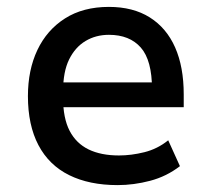

<svg xmlns="http://www.w3.org/2000/svg" viewBox="-20 -528 614 557"><path d="M321 9Q239 9 180.5 -20Q122 -49 91.5 -107Q61 -165 61 -249Q61 -325 88.5 -383Q116 -441 168.5 -474.5Q221 -508 296 -508Q366 -508 414.5 -477.5Q463 -447 488 -390.5Q513 -334 513 -254V-217H144V-289H438L421 -269Q421 -353 388.5 -390Q356 -427 296 -427Q258 -427 228 -409Q198 -391 180.5 -355.5Q163 -320 163 -263V-244Q163 -185 182 -148.5Q201 -112 237 -94.5Q273 -77 325 -77Q361 -77 399 -86.5Q437 -96 468 -121L502 -46Q463 -16 415.5 -3.5Q368 9 321 9Z"/></svg>

Font: Nunito Sans 7pt SemiCondensed SemiBold
Style: Regular
Weight: 600
Width: 4
Designer: Vernon Adams
Foundry: Vernon Adams
Version: Version 3.101;gftools[0.9.27]